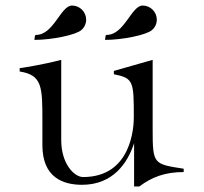

<svg xmlns="http://www.w3.org/2000/svg" viewBox="-20 -670 736 693"><path d="M104 -526C168 -526 253 -544 273 -561C284 -570 291 -584 291 -599C291 -627 268 -650 240 -650C199 -650 174 -544 110 -544C104 -544 106 -532 104 -526ZM359 -526C423 -526 508 -544 528 -561C539 -570 546 -584 546 -599C546 -627 523 -650 495 -650C454 -650 429 -544 365 -544C359 -544 361 -532 359 -526ZM464 3H483C528 -31 576 -49 643 -49V-61C534 -78 531 -77 531 -203V-454L391 -414V-402C462 -388 463 -376 463 -247C463 -214 456 -31 280 -31C247 -31 201 -80 201 -164V-454C133 -436 54 -424 51 -424V-412C133 -399 133 -356 133 -232V-146C133 -29 208 -3 276 -3C389 -3 441 -83 464 -153Z"/></svg>

Font: Cantique Normal
Style: Regular
Weight: 400
Designer: Sébastien Hayez
Foundry: Sébastien Hayez & Ariel Martín Pérez
Version: Version 1.000;hotconv 1.0.109;makeotfexe 2.5.65596